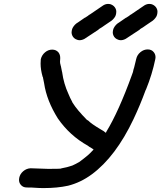

<svg xmlns="http://www.w3.org/2000/svg" viewBox="-20 -947 823 979"><path d="M203 12Q178 12 161.5 10.5Q145 9 117 9Q96 9 85 -6Q77 -16 77 -30Q77 -35 78 -40Q82 -60 98.5 -74Q115 -88 136 -89L224 -86Q281 -86 288 -87L295 -89L309 -92Q321 -94 334.5 -98.5Q348 -103 349 -103Q367 -111 384 -121L404 -136Q432 -157 450 -177Q454 -181 455.5 -182.5Q457 -184 457 -185L448 -191Q432 -200 428 -204Q336 -255 275 -343Q218 -434 205 -522Q199 -554 198.5 -554.5Q198 -555 197 -556V-557Q187 -592 187 -623Q187 -634 188 -645Q193 -666 209.5 -680Q226 -694 246 -694Q266 -694 278 -680Q287 -668 287 -653V-648Q286 -639 286 -632Q286 -626 287 -622Q287 -621 288 -621Q288 -617 288.5 -615Q289 -613 290 -612L296 -582Q297 -581 297 -579V-578Q305 -520 329 -468Q337 -448 348 -428V-427L351 -422Q372 -388 423 -336Q424 -336 425 -335Q426 -334 428 -333L430 -332Q445 -316 494 -287Q511 -278 519 -270L520 -271Q522 -273 522 -275Q585 -378 653 -566L658 -580Q660 -592 664 -603Q670 -625 674.5 -646Q679 -667 696 -681Q713 -695 733 -695Q753 -695 764 -681Q773 -670 773 -655Q773 -651 772 -646Q756 -568 725 -492L722 -486Q695 -412 661 -340Q570 -148 448 -58Q391 -16 327 0Q272 12 203 12ZM413 -857H414Q422 -863 431 -868Q432 -869 432 -870Q435 -872 438 -873Q472 -897 507 -920Q519 -927 531 -927Q538 -927 545 -925Q563 -918 570 -902Q573 -895 573 -887Q573 -882 572 -877Q571 -871 568 -864Q558 -846 539 -835Q526 -826 511 -816Q507 -813 504 -811L485 -799L481 -795L411 -749Q398 -742 386 -742Q380 -742 374 -744Q355 -750 348 -767Q345 -774 345 -782Q345 -786 346 -791Q347 -797 350 -804Q360 -823 378 -833Q393 -843 407 -853ZM623 -857H624Q632 -863 641 -868Q642 -869 642 -870Q645 -872 648 -873Q682 -897 717 -920Q729 -927 741 -927Q748 -927 755 -925Q773 -918 780 -902Q783 -895 783 -887Q783 -882 782 -877Q781 -871 778 -864Q768 -846 749 -835Q736 -826 721 -816Q717 -813 714 -811L695 -799L691 -795L621 -749Q608 -742 596 -742Q590 -742 584 -744Q565 -750 558 -767Q555 -774 555 -782Q555 -786 556 -791Q557 -797 560 -804Q570 -823 588 -833Q603 -843 617 -853Z"/></svg>

Font: Bad Comic
Style: Italic
Weight: 400
Italic angle: -11°
Designer: GGBotNet
Foundry: GGBotNet
Version: 0.95